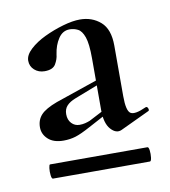

<svg xmlns="http://www.w3.org/2000/svg" viewBox="-51 -675 387 437"><g transform="rotate(-10 142.5 -457.0)"><path d="M38 -284Q35 -284 34 -292.5Q33 -301 34 -309Q35 -317 37 -317H262Q265 -317 266 -309Q267 -301 266 -292.5Q265 -284 262 -284ZM211 -366Q198 -360 185.5 -374Q173 -388 173 -419V-538Q173 -572 167.5 -587.5Q162 -603 153 -607.5Q144 -612 134 -612Q118 -612 108 -597Q98 -582 95 -561Q94 -550 87.5 -539Q81 -528 62 -528Q48 -528 38.5 -536.5Q29 -545 29 -558Q29 -571 43 -584Q57 -597 78 -607Q99 -617 121.5 -623.5Q144 -630 161 -630Q189 -630 208.5 -613Q228 -596 228 -558V-441Q228 -407 237.5 -401Q247 -395 273 -407Q277 -409 279 -404.5Q281 -400 279 -398ZM77 -365Q54 -365 41.5 -376.5Q29 -388 29 -404Q29 -421 39.5 -432.5Q50 -444 77 -454L191 -493L192 -483L120 -455Q107 -450 100 -442.5Q93 -435 93 -423Q93 -410 100.5 -402Q108 -394 119 -394Q126 -394 132 -395.5Q138 -397 143 -399L197 -427L198 -416L140 -385Q118 -373 105 -369Q92 -365 77 -365Z"/></g></svg>

Font: Cormorant Light SemiBold
Style: Regular
Weight: 600
Version: Version 4.000